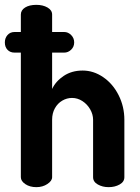

<svg xmlns="http://www.w3.org/2000/svg" viewBox="-35 -772 579 792"><path d="M25 -640H51V-712Q51 -730 68.5 -741Q86 -752 115 -752Q142 -752 161 -741Q180 -730 180 -712V-640H230Q246 -640 258.5 -627.5Q271 -615 271 -597Q271 -579 258.5 -567Q246 -555 230 -555H180V-405Q195 -437 228 -459Q261 -481 306 -481Q351 -481 391 -453.5Q431 -426 454.5 -379Q478 -332 478 -278V-41Q478 -22 458.5 -11Q439 0 413 0Q388 0 368.5 -11Q349 -22 349 -41V-278Q349 -300 337 -321Q325 -342 305 -355Q285 -368 262 -368Q241 -368 222 -357Q203 -346 191.5 -325.5Q180 -305 180 -278V-41Q180 -26 160.5 -13Q141 0 115 0Q88 0 69.5 -12.5Q51 -25 51 -41V-555H25Q7 -555 -4 -566.5Q-15 -578 -15 -597Q-15 -615 -4 -627.5Q7 -640 25 -640Z"/></svg>

Font: Dosis
Style: Regular
Weight: 400
Designer: Edgar Tolentino, Pablo Impallari, Igino Marini
Foundry: Edgar Tolentino, Pablo Impallari, Igino Marini
Version: Version 1.007;Glyphs 3.1.1 (3134)